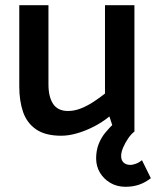

<svg xmlns="http://www.w3.org/2000/svg" viewBox="-20 -505 599 737"><path d="M417 -31Q400 -15 384 4.5Q368 24 358.5 48.5Q349 73 349 103Q349 133 363.5 157.5Q378 182 403.5 197Q429 212 462 212Q490 212 513.5 204Q537 196 559 179L525 110Q514 119 501.5 123.5Q489 128 481 128Q464 128 454.5 119Q445 110 445 94Q445 79 453 60.5Q461 42 472.5 25.5Q484 9 496 0ZM383 -485V-146Q363 -130 339.5 -114.5Q316 -99 291 -89Q266 -79 241 -79Q202 -79 184 -106Q166 -133 166 -181V-485H54V-173Q54 -118 68.5 -75.5Q83 -33 118.5 -8.5Q154 16 215 16Q244 16 276.5 6.5Q309 -3 341 -19.5Q373 -36 400 -58L419 0H496V-485Z"/></svg>

Font: Catamaran SemiBold
Style: Regular
Weight: 600
Designer: Pria Ravichandran
Version: Version 2.000